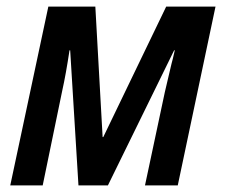

<svg xmlns="http://www.w3.org/2000/svg" viewBox="-20 -560 679 580"><path d="M126 -540H268L290 -146H292L482 -540H631L517 0H418L478 -282L498 -367Q501 -377 508 -408H506L306 0H217L192 -408H190Q179 -335 168 -286L109 0H11Z"/></svg>

Font: Noto Sans UI NarrowMedium
Style: Italic
Weight: 500
Width: 4
Italic angle: -12°
Designer: Monotype Design Team
Foundry: Monotype Imaging Inc.
Version: Version 1.001